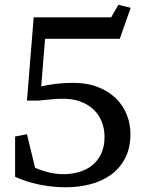

<svg xmlns="http://www.w3.org/2000/svg" viewBox="-20 -773 615 807"><path d="M483.4 -609.9H169.4L153.3 -410.2Q184.6 -417 218 -420.9Q251.5 -424.8 286.6 -424.8Q347.2 -424.8 392.8 -406.5Q438.5 -388.2 468.5 -358.2Q498.5 -328.1 513.4 -289.6Q528.3 -251 528.3 -210.9Q528.3 -150.9 505.9 -107.9Q483.4 -64.9 445.8 -38.1Q408.2 -11.2 359.4 1.5Q310.5 14.2 256.3 14.2Q202.6 14.2 147.5 3.2Q92.3 -7.8 43.5 -29.8V-199.2L93.3 -209L127.4 -67.9Q153.3 -56.2 184.3 -48.6Q215.3 -41 247.6 -41Q281.2 -41 312.3 -50Q343.3 -59.1 367.4 -78.1Q391.6 -97.2 405.5 -127.2Q419.4 -157.2 419.4 -199.2Q419.4 -229 408.9 -258.1Q398.4 -287.1 376.5 -309.6Q354.5 -332 319.8 -345.5Q285.2 -358.9 238.3 -357.9Q229.5 -357.9 220.9 -357.4Q212.4 -356.9 202.6 -356Q185.5 -354 169.9 -353Q154.3 -352.1 139.2 -350.1H93.3L121.6 -700.2H447.3L477.5 -752.9L529.3 -740.2Z"/></svg>

Font: Brawler
Style: Regular
Weight: 400
Version: Version 1.000